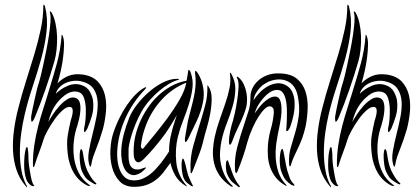

<svg xmlns="http://www.w3.org/2000/svg" viewBox="-20 -785 1758 811"><path d="M210 -527Q193 -468 171.5 -406Q150 -344 127 -289Q126 -286 121.5 -278Q117 -270 114 -271Q112 -271 111.5 -280.5Q111 -290 112 -295Q114 -308 118 -327Q122 -346 126.5 -366Q131 -386 135.5 -405Q140 -424 145 -438Q147 -444 152 -464Q157 -484 163 -512Q169 -540 175.5 -572Q182 -604 186.5 -634Q191 -664 193 -689Q195 -714 192 -727Q189 -737 192 -737Q194 -737 195.5 -734.5Q197 -732 199 -730Q209 -712 214.5 -686Q220 -660 221 -632Q222 -604 219 -576Q216 -548 210 -527ZM170 -758Q183 -707 176.5 -651Q170 -595 154 -537Q138 -479 118 -419.5Q98 -360 84 -300Q75 -262 69.5 -221.5Q64 -181 64 -141.5Q64 -102 70.5 -65.5Q77 -29 93 0Q95 4 94.5 6Q94 8 88 0Q62 -30 49.5 -68Q37 -106 35 -148Q33 -190 39 -235Q45 -280 56 -323Q71 -383 89.5 -441Q108 -499 124.5 -554Q141 -609 152 -660.5Q163 -712 163 -760Q163 -765 164 -765Q168 -765 170 -758ZM352 0Q315 -17 293 -53Q271 -89 266 -136Q261 -182 266 -212.5Q271 -243 278 -273Q279 -277 282 -286.5Q285 -296 286.5 -306Q288 -316 286.5 -323.5Q285 -331 278 -333Q264 -336 246 -320.5Q228 -305 211.5 -282Q195 -259 181.5 -234.5Q168 -210 164 -196Q155 -167 145 -141Q135 -115 127 -89Q124 -78 122 -79Q120 -79 119.5 -83Q119 -87 119 -92Q119 -132 125 -172.5Q131 -213 141.5 -253Q152 -293 165 -333Q178 -373 190 -414Q206 -465 220.5 -518Q235 -571 240 -632Q240 -637 240 -637.5Q240 -638 241 -638Q244 -638 246 -630Q251 -617 250.5 -593.5Q250 -570 246.5 -542Q243 -514 236.5 -485Q230 -456 223 -433Q242 -453 268 -464Q294 -475 330 -470Q371 -464 393 -440.5Q415 -417 423 -384Q431 -351 427.5 -313.5Q424 -276 415 -241Q407 -214 400 -193.5Q393 -173 386 -156Q379 -139 374 -124Q369 -109 366 -92Q364 -81 362 -81Q360 -81 358.5 -85Q357 -89 356 -93Q350 -115 355.5 -147Q361 -179 370 -214.5Q379 -250 386.5 -286.5Q394 -323 392.5 -354Q391 -385 376 -408.5Q361 -432 325 -441Q310 -445 292.5 -443.5Q275 -442 259.5 -435.5Q244 -429 232 -417Q220 -405 216 -389Q235 -409 265 -422Q295 -435 323 -426Q349 -418 360 -397Q371 -376 373 -360Q377 -325 368.5 -296.5Q360 -268 349 -242Q347 -239 343 -232.5Q339 -226 337 -227Q335 -227 335 -235Q335 -243 336 -247Q339 -257 341 -278.5Q343 -300 342.5 -323Q342 -346 336.5 -366Q331 -386 319 -393Q305 -401 285 -397.5Q265 -394 242 -373Q222 -355 208 -331.5Q194 -308 184 -270Q190 -281 203 -301Q216 -321 232.5 -339Q249 -357 267.5 -367.5Q286 -378 303 -370Q314 -364 317.5 -349.5Q321 -335 319.5 -317Q318 -299 314 -282Q310 -265 307 -255Q296 -225 292 -189.5Q288 -154 292.5 -120Q297 -86 312 -56Q327 -26 356 -5Q365 0 359.5 0Q354 0 352 0ZM378 -8Q364 -16 351.5 -25Q339 -34 327 -60Q322 -70 319.5 -87Q317 -104 316.5 -119.5Q316 -135 318 -145.5Q320 -156 323 -155Q325 -155 327 -150.5Q329 -146 330 -140Q331 -134 332 -128.5Q333 -123 333 -121Q337 -99 340 -88.5Q343 -78 348 -66Q356 -50 364 -37Q372 -24 384 -13Q389 -9 386.5 -7Q384 -5 378 -8ZM125 0Q126 0 123.5 1Q121 2 114 0Q106 -4 97.5 -15Q89 -26 84 -58Q82 -71 82 -89.5Q82 -108 83.5 -124.5Q85 -141 88 -153Q91 -165 95 -164Q96 -164 97 -158Q98 -152 99 -144.5Q100 -137 100 -129.5Q100 -122 100 -119Q101 -97 102.5 -86.5Q104 -76 107 -58Q110 -39 114 -23.5Q118 -8 125 0Z M837 -352Q829 -312 810 -272Q791 -232 774 -197Q773 -195 769.5 -190Q766 -185 764 -185Q761 -186 761 -191.5Q761 -197 761 -199Q762 -208 764.5 -220.5Q767 -233 769 -246.5Q771 -260 773.5 -272.5Q776 -285 779 -295Q788 -329 794 -353.5Q800 -378 803 -398Q806 -418 806.5 -436Q807 -454 804 -475Q803 -483 805 -485Q807 -486 810 -483Q813 -480 815 -477Q832 -450 838 -417.5Q844 -385 837 -352ZM861 -419Q874 -400 874 -369Q874 -338 868 -305.5Q862 -273 853 -243Q844 -213 840 -195Q832 -160 818 -125Q804 -90 794 -63Q793 -60 791 -56.5Q789 -53 787 -53Q785 -53 785 -57Q785 -61 785 -64Q782 -119 797 -171.5Q812 -224 829 -278Q839 -311 848 -345.5Q857 -380 856 -421Q856 -425 857 -425ZM767 -436Q706 -411 663.5 -364.5Q621 -318 598 -260Q588 -234 583 -213.5Q578 -193 575 -169Q574 -164 578 -159Q582 -154 586 -159Q604 -181 632 -215Q660 -249 688 -287Q716 -325 738.5 -364Q761 -403 767 -436ZM700 -97Q685 -76 671 -58Q657 -40 640 -26.5Q623 -13 602 -5Q581 3 554 4Q509 6 485.5 -19Q462 -44 453 -80Q444 -116 446.5 -154.5Q449 -193 457 -218Q468 -253 483.5 -284.5Q499 -316 516.5 -341.5Q534 -367 552.5 -385.5Q571 -404 589 -414Q590 -414 593.5 -416Q597 -418 597 -415Q598 -415 596 -412Q594 -409 592 -407Q540 -353 509.5 -285Q479 -217 475 -145Q474 -127 476.5 -106Q479 -85 486.5 -66.5Q494 -48 508 -35.5Q522 -23 546 -23Q565 -23 581 -29.5Q597 -36 611 -46.5Q625 -57 636.5 -69.5Q648 -82 657 -93Q677 -118 694 -145Q694 -165 696.5 -184Q699 -203 704 -222Q707 -236 709.5 -244.5Q712 -253 714.5 -260.5Q717 -268 719.5 -276.5Q722 -285 727 -299Q711 -271 695.5 -246.5Q680 -222 662.5 -199.5Q645 -177 626.5 -155.5Q608 -134 586 -112Q569 -95 558 -101Q547 -107 545 -129Q543 -163 548.5 -195Q554 -227 568 -262Q581 -294 600.5 -324Q620 -354 645.5 -378.5Q671 -403 702 -420.5Q733 -438 768 -444Q770 -455 771.5 -463Q773 -471 774 -479Q776 -490 776 -490Q778 -491 780.5 -488Q783 -485 785 -480Q797 -447 793 -414Q789 -381 778.5 -347Q768 -313 754 -277.5Q740 -242 731 -206Q719 -155 724.5 -100.5Q730 -46 767 -2Q770 2 770 2Q769 3 764 0Q735 -18 720.5 -43.5Q706 -69 700 -97ZM735 -451Q737 -449 734.5 -448Q732 -447 724 -445Q711 -441 692.5 -430Q674 -419 653.5 -402Q633 -385 613 -362.5Q593 -340 578 -314Q563 -287 552.5 -261Q542 -235 535.5 -213.5Q529 -192 526 -176.5Q523 -161 523 -155Q523 -140 523 -123.5Q523 -107 527 -94Q531 -81 541 -74Q551 -67 571 -70Q572 -70 576 -71.5Q580 -73 584 -74.5Q588 -76 591.5 -77Q595 -78 596 -78Q597 -76 594.5 -73Q592 -70 588 -66.5Q584 -63 580.5 -60Q577 -57 576 -56Q551 -41 534 -47Q517 -53 507.5 -69.5Q498 -86 494.5 -108.5Q491 -131 492 -149Q494 -184 503 -218.5Q512 -253 526 -288Q537 -315 559 -343.5Q581 -372 608.5 -396Q636 -420 666 -435.5Q696 -451 724 -452Q734 -452 735 -451ZM794 -2Q796 1 795 2Q792 2 787 0Q784 -2 771 -12Q758 -22 752 -44Q750 -52 748.5 -64.5Q747 -77 747 -88Q747 -99 748.5 -107Q750 -115 753 -115Q756 -115 759.5 -103Q763 -91 764 -88Q767 -74 769.5 -63.5Q772 -53 775 -44Q779 -33 785.5 -19Q792 -5 794 -2Z M1224 -359Q1226 -328 1220 -299.5Q1214 -271 1205 -247Q1203 -242 1198.5 -236Q1194 -230 1190 -232Q1188 -232 1189 -239Q1190 -246 1190 -249Q1191 -260 1191.5 -276.5Q1192 -293 1192 -310Q1192 -327 1190.5 -342.5Q1189 -358 1186 -369Q1177 -401 1157.5 -404.5Q1138 -408 1118 -394Q1098 -380 1080 -355Q1062 -330 1056 -306Q1062 -315 1071.5 -327.5Q1081 -340 1093 -351.5Q1105 -363 1118.5 -370.5Q1132 -378 1144 -377Q1157 -376 1162.5 -363Q1168 -350 1169 -331Q1170 -312 1167 -290Q1164 -268 1160 -249Q1153 -218 1148 -185Q1143 -152 1144.5 -120.5Q1146 -89 1155.5 -59.5Q1165 -30 1188 -5Q1190 -2 1191 0Q1192 2 1186 -1Q1160 -16 1144.5 -36Q1129 -56 1121 -79Q1113 -102 1111.5 -127Q1110 -152 1112 -177Q1116 -213 1124 -240Q1132 -267 1136 -301Q1138 -322 1133 -328.5Q1128 -335 1121 -336Q1111 -337 1098.5 -325.5Q1086 -314 1072.5 -293Q1059 -272 1046.5 -244Q1034 -216 1025 -185Q1017 -154 1005.5 -120.5Q994 -87 984 -63Q980 -54 978 -54Q976 -54 974.5 -58Q973 -62 973 -64Q969 -114 982 -163Q995 -212 1012 -262Q1022 -293 1030 -317Q1038 -341 1038 -378Q1038 -394 1046 -411.5Q1054 -429 1069.5 -443.5Q1085 -458 1108 -467Q1131 -476 1160 -475Q1208 -474 1234 -452.5Q1260 -431 1270.5 -398Q1281 -365 1279.5 -326.5Q1278 -288 1271 -252Q1265 -225 1257 -203Q1249 -181 1240 -162Q1231 -143 1223 -126Q1215 -109 1210 -92Q1209 -89 1208 -85.5Q1207 -82 1205 -82Q1203 -82 1202 -86Q1201 -90 1201 -95Q1199 -129 1208 -160.5Q1217 -192 1227 -225.5Q1237 -259 1242 -296Q1247 -333 1238 -378Q1229 -426 1194 -442Q1159 -458 1114 -440Q1108 -437 1098 -431Q1088 -425 1078.5 -415Q1069 -405 1061 -391.5Q1053 -378 1051 -362Q1063 -380 1079 -396Q1095 -412 1113 -421.5Q1131 -431 1149.5 -433Q1168 -435 1186 -426Q1207 -415 1215 -395.5Q1223 -376 1224 -359ZM1020 -332Q1009 -294 990.5 -257Q972 -220 960 -186Q959 -184 956.5 -178.5Q954 -173 950 -174Q948 -175 947.5 -180.5Q947 -186 947 -189Q947 -205 952.5 -231.5Q958 -258 964 -275Q966 -281 971.5 -305.5Q977 -330 981.5 -359Q986 -388 987.5 -415Q989 -442 982 -454Q978 -461 982 -461Q985 -461 990 -456Q1002 -445 1009.5 -429Q1017 -413 1020.5 -395.5Q1024 -378 1023.5 -361Q1023 -344 1020 -332ZM1224 -1Q1222 0 1216 -2Q1213 -3 1211 -4Q1197 -13 1187 -24.5Q1177 -36 1167 -64Q1164 -74 1162.5 -89.5Q1161 -105 1162 -120Q1163 -135 1165.5 -145.5Q1168 -156 1173 -156Q1175 -156 1177.5 -144.5Q1180 -133 1182.5 -118Q1185 -103 1188 -88Q1191 -73 1193 -66Q1198 -51 1203 -36Q1208 -21 1219 -10Q1221 -8 1223 -4.5Q1225 -1 1224 -1ZM954 1Q923 -20 906.5 -45Q890 -70 884 -97Q878 -124 879.5 -152Q881 -180 887 -207Q895 -243 907.5 -278.5Q920 -314 931.5 -347.5Q943 -381 949.5 -413Q956 -445 951 -474Q951 -478 952 -478Q954 -478 957 -473Q975 -441 974 -407Q973 -373 963 -337.5Q953 -302 938.5 -265.5Q924 -229 916 -192Q911 -169 909.5 -143.5Q908 -118 913 -93Q918 -68 929.5 -44Q941 -20 961 -1Q965 1 963 3Q961 5 958.5 3.5Q956 2 954 1ZM992 5Q989 7 984 2Q973 -6 962.5 -15Q952 -24 942 -44Q938 -51 936 -62Q934 -73 934 -83.5Q934 -94 935.5 -101Q937 -108 940 -108Q944 -107 946.5 -97Q949 -87 951 -84Q955 -73 958 -63.5Q961 -54 965 -45Q971 -31 977 -21Q983 -11 991 -1Q992 0 993 2Q994 4 992 5Z M1494 -527Q1477 -468 1455.5 -406Q1434 -344 1411 -289Q1410 -286 1405.5 -278Q1401 -270 1398 -271Q1396 -271 1395.5 -280.5Q1395 -290 1396 -295Q1398 -308 1402 -327Q1406 -346 1410.5 -366Q1415 -386 1419.5 -405Q1424 -424 1429 -438Q1431 -444 1436 -464Q1441 -484 1447 -512Q1453 -540 1459.5 -572Q1466 -604 1470.5 -634Q1475 -664 1477 -689Q1479 -714 1476 -727Q1473 -737 1476 -737Q1478 -737 1479.5 -734.5Q1481 -732 1483 -730Q1493 -712 1498.5 -686Q1504 -660 1505 -632Q1506 -604 1503 -576Q1500 -548 1494 -527ZM1454 -758Q1467 -707 1460.5 -651Q1454 -595 1438 -537Q1422 -479 1402 -419.5Q1382 -360 1368 -300Q1359 -262 1353.5 -221.5Q1348 -181 1348 -141.5Q1348 -102 1354.5 -65.5Q1361 -29 1377 0Q1379 4 1378.5 6Q1378 8 1372 0Q1346 -30 1333.5 -68Q1321 -106 1319 -148Q1317 -190 1323 -235Q1329 -280 1340 -323Q1355 -383 1373.5 -441Q1392 -499 1408.5 -554Q1425 -609 1436 -660.5Q1447 -712 1447 -760Q1447 -765 1448 -765Q1452 -765 1454 -758ZM1636 0Q1599 -17 1577 -53Q1555 -89 1550 -136Q1545 -182 1550 -212.5Q1555 -243 1562 -273Q1563 -277 1566 -286.5Q1569 -296 1570.5 -306Q1572 -316 1570.5 -323.5Q1569 -331 1562 -333Q1548 -336 1530 -320.5Q1512 -305 1495.5 -282Q1479 -259 1465.5 -234.5Q1452 -210 1448 -196Q1439 -167 1429 -141Q1419 -115 1411 -89Q1408 -78 1406 -79Q1404 -79 1403.5 -83Q1403 -87 1403 -92Q1403 -132 1409 -172.5Q1415 -213 1425.5 -253Q1436 -293 1449 -333Q1462 -373 1474 -414Q1490 -465 1504.5 -518Q1519 -571 1524 -632Q1524 -637 1524 -637.5Q1524 -638 1525 -638Q1528 -638 1530 -630Q1535 -617 1534.5 -593.5Q1534 -570 1530.5 -542Q1527 -514 1520.5 -485Q1514 -456 1507 -433Q1526 -453 1552 -464Q1578 -475 1614 -470Q1655 -464 1677 -440.5Q1699 -417 1707 -384Q1715 -351 1711.5 -313.5Q1708 -276 1699 -241Q1691 -214 1684 -193.5Q1677 -173 1670 -156Q1663 -139 1658 -124Q1653 -109 1650 -92Q1648 -81 1646 -81Q1644 -81 1642.5 -85Q1641 -89 1640 -93Q1634 -115 1639.5 -147Q1645 -179 1654 -214.5Q1663 -250 1670.5 -286.5Q1678 -323 1676.5 -354Q1675 -385 1660 -408.5Q1645 -432 1609 -441Q1594 -445 1576.5 -443.5Q1559 -442 1543.5 -435.5Q1528 -429 1516 -417Q1504 -405 1500 -389Q1519 -409 1549 -422Q1579 -435 1607 -426Q1633 -418 1644 -397Q1655 -376 1657 -360Q1661 -325 1652.5 -296.5Q1644 -268 1633 -242Q1631 -239 1627 -232.5Q1623 -226 1621 -227Q1619 -227 1619 -235Q1619 -243 1620 -247Q1623 -257 1625 -278.5Q1627 -300 1626.5 -323Q1626 -346 1620.5 -366Q1615 -386 1603 -393Q1589 -401 1569 -397.5Q1549 -394 1526 -373Q1506 -355 1492 -331.5Q1478 -308 1468 -270Q1474 -281 1487 -301Q1500 -321 1516.5 -339Q1533 -357 1551.5 -367.5Q1570 -378 1587 -370Q1598 -364 1601.5 -349.5Q1605 -335 1603.5 -317Q1602 -299 1598 -282Q1594 -265 1591 -255Q1580 -225 1576 -189.5Q1572 -154 1576.5 -120Q1581 -86 1596 -56Q1611 -26 1640 -5Q1649 0 1643.5 0Q1638 0 1636 0ZM1662 -8Q1648 -16 1635.5 -25Q1623 -34 1611 -60Q1606 -70 1603.5 -87Q1601 -104 1600.5 -119.5Q1600 -135 1602 -145.5Q1604 -156 1607 -155Q1609 -155 1611 -150.5Q1613 -146 1614 -140Q1615 -134 1616 -128.5Q1617 -123 1617 -121Q1621 -99 1624 -88.5Q1627 -78 1632 -66Q1640 -50 1648 -37Q1656 -24 1668 -13Q1673 -9 1670.5 -7Q1668 -5 1662 -8ZM1409 0Q1410 0 1407.5 1Q1405 2 1398 0Q1390 -4 1381.5 -15Q1373 -26 1368 -58Q1366 -71 1366 -89.5Q1366 -108 1367.5 -124.5Q1369 -141 1372 -153Q1375 -165 1379 -164Q1380 -164 1381 -158Q1382 -152 1383 -144.5Q1384 -137 1384 -129.5Q1384 -122 1384 -119Q1385 -97 1386.5 -86.5Q1388 -76 1391 -58Q1394 -39 1398 -23.5Q1402 -8 1409 0Z"/></svg>

Font: Akronim
Style: Regular
Weight: 400
Designer: Grzegorz Klimczewski
Foundry: Fonty.PL
Version: Version 1.001